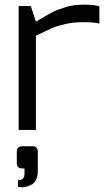

<svg xmlns="http://www.w3.org/2000/svg" viewBox="-20 -557 466 823"><path d="M112 236Q100 242 90 244Q79 246 74 246Q69 246 57 244V215H59Q85 215 85 188V165H75Q52 165 52 142V94Q52 70 75 70H121Q142 70 142 94V175Q142 199 134 215Q125 231 112 236ZM60 0V-531H112L134 -464Q210 -510 230 -516Q250 -523 266 -528Q296 -537 343 -537Q390 -537 406 -529V-456Q382 -462 338 -462Q294 -462 260 -454Q225 -446 204 -437Q184 -428 134 -404V0Z"/></svg>

Font: Mina
Style: Regular
Weight: 400
Version: Version 1.000